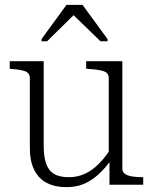

<svg xmlns="http://www.w3.org/2000/svg" viewBox="-20 -761 630 791"><path d="M160 -509V-161Q160 -116 170 -87Q180 -58 202.5 -44.5Q225 -31 264 -31Q299 -31 329.5 -45Q360 -59 387 -86Q414 -113 438 -151L439 -104Q413 -67 384.5 -41.5Q356 -16 324.5 -3Q293 10 254 10Q207 10 173.5 -7Q140 -24 121.5 -60Q103 -96 103 -151V-439Q103 -461 82 -468Q61 -475 25 -477L20 -478V-509ZM484 -509V-66Q484 -52 495 -44.5Q506 -37 524.5 -34Q543 -31 567 -31H570V0H431V-112L428 -116V-439Q428 -461 406 -468Q384 -475 343 -477L335 -478V-509ZM320 -741H254L151 -600V-591H174L300 -715H266L394 -591H423V-600Z"/></svg>

Font: Roboto Serif 36pt ExtraLight
Style: Regular
Weight: 250
Designer: Greg Gazdowicz
Foundry: Commercial Type
Version: Version 1.008